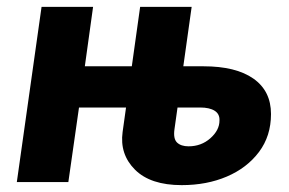

<svg xmlns="http://www.w3.org/2000/svg" viewBox="-20 -530 840 559"><path d="M509 9Q418 9 373 -36Q328 -81 337 -146L388 -510H538L488 -154Q484 -126 495.5 -115Q507 -104 529 -104Q566 -104 592.5 -127.5Q619 -151 619 -179Q620 -198 605 -207.5Q590 -217 563 -217H479L496 -337H572Q667 -337 718 -301Q769 -265 769 -198Q769 -134 734 -87.5Q699 -41 640.5 -16Q582 9 509 9ZM29 0 101 -510H251L227 -337H406L389 -217H210L179 0Z"/></svg>

Font: Finlandica
Style: Italic
Weight: 400
Italic angle: -8°
Designer: Niklas Ekholm, Juho Hiilivirta, Jaakko Suomalainen
Foundry: Helsinki Type Studio
Version: Version 1.064